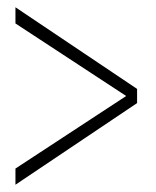

<svg xmlns="http://www.w3.org/2000/svg" viewBox="-20 -507 428 528"><path d="M22.5 1 357 -223.5V-262.5L22.5 -487V-442.5L327 -243L22.5 -43.5Z"/></svg>

Font: Anybody SemiExpanded ExtraLight
Style: Regular
Weight: 250
Width: 6
Version: Version 1.113;gftools[0.9.25]